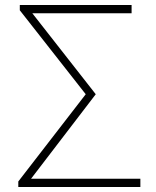

<svg xmlns="http://www.w3.org/2000/svg" viewBox="-20 -746 622 766"><path d="M53 0H540V-33H104L362 -370L109 -693H505V-726H59V-705L322 -370L53 -22Z"/></svg>

Font: Noto Sans Japanese Thin
Style: Regular
Weight: 100
Designer: Ryoko NISHIZUKA (kana & ideographs); Paul D. Hunt (Latin, Greek & Cyrillic); Wenlong ZHANG (bopomofo); Sandoll Communica
Foundry: Adobe Systems Incorporated
Version: Version 1.000;PS 1;hotconv 1.0.78;makeotf.lib2.5.61930